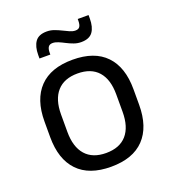

<svg xmlns="http://www.w3.org/2000/svg" viewBox="-126 -760 772 866"><g transform="rotate(-20 260.0 -327.0)"><path d="M260 12.5Q155 12.5 100.8 -44.2Q46.5 -101 46.5 -207.5V-282Q46.5 -388 101 -444.5Q155.5 -501 260 -501Q365 -501 419.2 -444.5Q473.5 -388 473.5 -282V-207.5Q473.5 -101 419.2 -44.2Q365 12.5 260 12.5ZM260 -53.5Q325 -53.5 358.8 -92Q392.5 -130.5 392.5 -203V-286.5Q392.5 -358.5 358.8 -396.8Q325 -435 260 -435Q195.5 -435 161.5 -396.8Q127.5 -358.5 127.5 -286.5V-203Q127.5 -130.5 161.5 -92Q195.5 -53.5 260 -53.5ZM325.5 -562Q307.5 -562 290.8 -568Q274 -574 258.2 -582.2Q242.5 -590.5 228.2 -596.5Q214 -602.5 201.5 -602.5Q187 -602.5 180.8 -593.2Q174.5 -584 174.5 -565.5V-557H122.5V-573.5Q122.5 -614.5 139 -637.5Q155.5 -660.5 194.5 -660.5Q213 -660.5 230 -654.2Q247 -648 262.5 -640.2Q278 -632.5 292 -626.2Q306 -620 318.5 -620Q333.5 -620 339.5 -629.2Q345.5 -638.5 345.5 -657.5V-665.5H397.5V-649Q397.5 -607.5 381 -584.8Q364.5 -562 325.5 -562Z"/></g></svg>

Font: Anek Malayalam
Style: Regular
Weight: 400
Version: Version 1.003